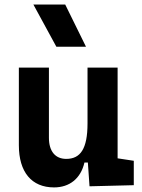

<svg xmlns="http://www.w3.org/2000/svg" viewBox="-20 -815 626 845"><path d="M217.8 9.8C286.1 9.8 335.4 -29.3 351.6 -99.6H366.7L374 4.9L568.8 0V-107.4L497.6 -118.2V-517.6H365.2V-272C365.2 -159.2 333.5 -115.7 271.5 -115.7C223.6 -115.7 195.3 -148.9 195.3 -208.5V-517.6H63V-175.8C63 -57.6 119.1 9.8 217.8 9.8ZM228 -609.4H358.4L267.1 -794.9H127Z"/></svg>

Font: Cascadia Code
Style: Bold
Weight: 700
Monospace: yes
Designer: Aaron Bell
Foundry: Saja Typeworks
Version: Version 2404.023